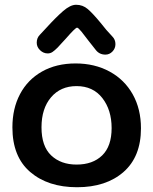

<svg xmlns="http://www.w3.org/2000/svg" viewBox="-20 -783 642 805"><path d="M32 -249Q32 -328 64 -388.5Q96 -449 156 -483Q216 -517 297 -517Q377 -517 439.5 -483Q502 -449 536.5 -387.5Q571 -326 571 -245Q571 -126 498 -62Q425 2 303 2Q181 2 106.5 -62Q32 -126 32 -249ZM448 -246Q448 -322 409 -372Q370 -422 301 -422Q234 -422 194 -375Q154 -328 154 -249Q154 -170 194.5 -131.5Q235 -93 301 -93Q369 -93 408.5 -131.5Q448 -170 448 -246ZM382 -573 352 -611Q335 -634 321.5 -650.5Q308 -667 303 -667Q296 -667 256 -621Q246 -611 238 -601.5Q230 -592 222 -584Q209 -571 200 -565Q191 -559 180 -559Q162 -559 148 -572.5Q134 -586 134 -604Q134 -624 147 -637L174 -666Q214 -710 244.5 -736.5Q275 -763 299 -763Q327 -763 348 -745Q369 -727 402 -687Q425 -657 451 -630Q464 -617 464 -598Q464 -580 451.5 -567Q439 -554 422 -554Q397 -554 382 -573Z"/></svg>

Font: Mali SemiBold
Style: Regular
Weight: 600
Designer: Kitiyaporn Chalermlarp | Katatrad Aksorn Co.,Ltd.
Foundry: Cadson Demak Co.,Ltd.
Version: Version 1.000; ttfautohint (v1.6)